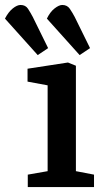

<svg xmlns="http://www.w3.org/2000/svg" viewBox="-88 -754 414 774"><path d="M64 -532 -68 -679Q-54 -706 -36.5 -720Q-19 -734 -5 -734Q15 -734 25 -718.5Q35 -703 44 -686L106 -560ZM233 -532 101 -679Q114 -706 132 -720Q150 -734 163 -734Q183 -734 193.5 -718.5Q204 -703 213 -686L275 -560ZM24 0V-50L104 -64V-410L23 -425V-477L186 -502L218 -489V-64L291 -50V0Z"/></svg>

Font: Faustina Light SemiBold
Style: Regular
Weight: 600
Version: Version 1.200